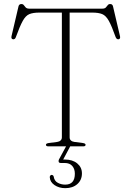

<svg xmlns="http://www.w3.org/2000/svg" viewBox="-20 -744 668 976"><path d="M129 -700H499.5Q512.5 -700 518 -706Q523.5 -712 527.8 -717.8Q532 -723.5 540 -723.5Q545.5 -723.5 549.2 -720.8Q553 -718 554.5 -711.5L590 -560Q591.5 -553.5 589.8 -549.5Q588 -545.5 583.5 -544.5Q578.5 -543.5 574.5 -546.2Q570.5 -549 568 -555Q548 -611.5 533.2 -638Q518.5 -664.5 499.8 -672.2Q481 -680 449 -680H334V-45.5Q334 -36 340.5 -30Q347 -24 358.5 -22.5L401 -17Q415 -15 415 -8Q415 0 403 0H226Q219.5 0 216.5 -2.2Q213.5 -4.5 213.5 -8Q213.5 -15 228 -17L270.5 -22.5Q281.5 -24 288 -30Q294.5 -36 294.5 -45.5V-680H180Q148 -680 129.2 -672.2Q110.5 -664.5 95.8 -638Q81 -611.5 60.5 -555Q58.5 -549 54.5 -546.2Q50.5 -543.5 45.5 -544.5Q40.5 -545.5 38.8 -549.5Q37 -553.5 38.5 -560L74 -711.5Q75.5 -718 79.5 -720.8Q83.5 -723.5 88.5 -723.5Q97 -723.5 101 -717.8Q105 -712 110.8 -706Q116.5 -700 129 -700ZM318.5 -5H339.5L298.5 72L288 67Q293.5 67 299 67Q304.5 67 310 67Q349 67 372.8 86.8Q396.5 106.5 396.5 137.5Q396.5 171 373 191.8Q349.5 212.5 312 212.5Q280 212.5 257 196.8Q234 181 233 156.5Q233 151.5 235.8 148.5Q238.5 145.5 241.5 145Q246 145 249.2 147.5Q252.5 150 253 154Q256.5 176 273.8 185.2Q291 194.5 311.5 194.5Q360.5 194.5 360.5 139Q360.5 115 347.5 99.8Q334.5 84.5 309 84.5H289.5Q280.5 84.5 278.5 79.2Q276.5 74 279.5 67Z"/></svg>

Font: Fraunces Thin
Style: Regular
Weight: 250
Version: Version 1.000;[b76b70a41]